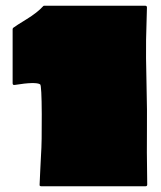

<svg xmlns="http://www.w3.org/2000/svg" viewBox="-20 -649 562 669"><path d="M486 -629Q492 -629 492 -623Q490 -567 489 -511Q488 -458 490.5 -358Q493 -258 492 -195Q491 -135 493 -6Q493 0 487 0H124Q117 0 118 -6Q119 -22 120.5 -60.5Q122 -99 123 -110Q126 -151 125.5 -251Q125 -351 120 -355Q105 -365 31 -353Q24 -352 24 -359V-547Q24 -550 26 -552Q35 -559 72.5 -582Q110 -605 130 -627Q131 -629 134 -629Z"/></svg>

Font: Cubao Free Wide
Style: Wide
Weight: 400
Designer: Aaron Amar
Version: Version 001.001